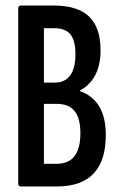

<svg xmlns="http://www.w3.org/2000/svg" viewBox="-20 -675 429 695"><path d="M56 0Q46 0 46 -10V-645Q46 -655 56 -655H174Q261 -655 302.5 -615Q344 -575 344 -493Q344 -441 325.5 -404.5Q307 -368 269 -347V-345Q315 -330 339 -290Q363 -250 363 -186Q363 -94 319 -47Q275 0 185 0ZM139 -82H184Q228 -82 249.5 -109.5Q271 -137 271 -193Q271 -247 250 -273Q229 -299 186 -299H139ZM139 -376H179Q215 -376 234 -402Q253 -428 253 -479Q253 -529 234.5 -551Q216 -573 176 -573H139Z"/></svg>

Font: Sofia Sans Extra Condensed SemiBold
Style: Regular
Weight: 600
Designer: Botio Nikoltchev, Ani Petrova
Foundry: lettersoup
Version: Version 4.101